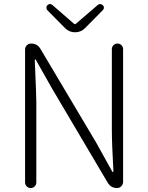

<svg xmlns="http://www.w3.org/2000/svg" viewBox="-20 -948 746 968"><path d="M106.4 -28.3V-698.2Q106.4 -710.9 115.2 -719.7Q124 -728.5 136.7 -728.5Q168 -728.5 183.6 -702.1L465.8 -227.5L545.9 -83Q546.9 -81.1 549.3 -81.1Q551.8 -81.1 551.8 -84Q543.9 -224.6 543.9 -296.9V-700.2Q543.9 -711.9 552.2 -720.2Q560.5 -728.5 572.3 -728.5Q584 -728.5 592.3 -720.2Q600.6 -711.9 600.6 -700.2V-31.2Q600.6 -18.6 591.8 -9.3Q583 0 570.3 0Q539.1 0 523.4 -26.4L242.2 -502L161.1 -645.5Q160.2 -648.4 157.7 -648.4Q155.3 -648.4 155.3 -645.5Q163.1 -463.9 163.1 -436.5V-28.3Q163.1 -16.6 154.8 -8.3Q146.5 0 134.8 0Q123 0 114.7 -8.3Q106.4 -16.6 106.4 -28.3ZM308.6 -805.7 217.8 -897.5Q213.9 -902.3 213.9 -909.2Q213.9 -917 218.8 -921.9Q225.6 -927.7 231.9 -927.7Q238.3 -927.7 245.1 -921.9L354.5 -827.1Q356.4 -826.2 358.4 -826.2Q360.4 -826.2 361.3 -827.1L471.7 -921.9Q478.5 -927.7 484.9 -927.7Q491.2 -927.7 498 -921.9Q503.9 -917 503.9 -909.2Q503.9 -902.3 499 -897.5L408.2 -805.7Q387.7 -785.2 358.4 -785.2Q329.1 -785.2 308.6 -805.7Z"/></svg>

Font: Gen Jyuu Gothic Light
Style: Regular
Weight: 200
Designer: [Source Han Sans]
Ryoko NISHIZUKA  (kana & ideographs); Paul D. Hunt (Latin, Greek & Cyrillic); Wenlong ZHANG  (bopomofo
Version: Version 1.002.20150607